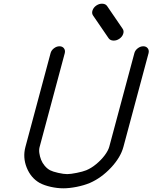

<svg xmlns="http://www.w3.org/2000/svg" viewBox="-20 -1020 826 1040"><path d="M253.9 -731.9Q257.8 -747.3 272.1 -758.3Q286.4 -769.3 302.2 -769.3Q318.1 -769.3 326.4 -758.3Q334.7 -747.3 330.8 -731.9L195.1 -225.8Q190.4 -210.4 193 -191.4Q195.6 -172.4 202.5 -154.7Q209.5 -137 222.5 -121.6Q235.6 -106.2 251.5 -97.7Q265.6 -90.3 295.3 -83.6Q325 -76.9 343.8 -76.9Q362.5 -76.9 395.6 -83.6Q428.7 -90.3 447 -97.7Q474.4 -108.9 501.6 -131.5Q528.8 -154.1 547.6 -179.4Q566.4 -204.8 572 -225.8L707.8 -731.9Q711.7 -747.3 726 -758.3Q740.2 -769.3 756.1 -769.3Q772 -769.3 780.3 -758.3Q788.6 -747.3 784.7 -731.9L648.4 -224.1Q633.1 -167.2 581.2 -111.8Q529.3 -56.4 467 -29.1Q435.3 -15.9 395.5 -7.9Q355.7 0 323 0Q290.3 0 254.9 -7.9Q219.5 -15.9 194.8 -29.1Q147 -56.4 124.8 -111.8Q102.5 -167.2 117.7 -224.1ZM483.9 -936.3Q475.8 -948.2 481.3 -964.1Q486.8 -980 502.4 -990.5Q518.3 -1001 535.4 -999.9Q552.5 -998.8 560.5 -986.8L644.5 -863.8Q652.6 -851.8 647.1 -835.9Q641.6 -820.1 626 -809.6Q610.1 -799.1 593.1 -800.2Q576.2 -801.3 568.1 -813.2Z"/></svg>

Font: Tecnico
Style: GruesoInclinado
Weight: 700
Italic angle: -15°
Version: Version 1.3